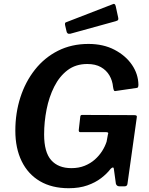

<svg xmlns="http://www.w3.org/2000/svg" viewBox="-20 -984 787 1014"><path d="M343 10Q254 10 191 -27Q128 -64 94.5 -132.5Q61 -201 61 -294Q61 -387 87.5 -469.5Q114 -552 164.5 -616Q215 -680 286.5 -716Q358 -752 447 -752Q526 -752 585 -721Q644 -690 677 -641.5Q710 -593 711 -537Q711 -521 704 -520L588 -503Q584 -502 581.5 -507Q579 -512 577 -525Q574 -558 558 -585.5Q542 -613 513 -629.5Q484 -646 441 -646Q380 -646 337 -613.5Q294 -581 266.5 -526.5Q239 -472 226 -406Q213 -340 213 -274Q213 -180 250.5 -138Q288 -96 357 -96Q396 -96 427 -108.5Q458 -121 481 -141.5Q504 -162 519.5 -186.5Q535 -211 543 -236L550 -274Q556 -286 541 -286H404Q395 -286 396 -298L404 -368Q405 -377 413 -377L688 -376Q698 -376 701 -373Q704 -370 702 -361L653 -12Q651 0 638 0H611Q596 0 592 -14L581 -94Q580 -100 575.5 -99.5Q571 -99 564 -92Q545 -67 514.5 -43.5Q484 -20 441.5 -5Q399 10 343 10ZM591 -952 604 -892Q606 -884 604 -879.5Q602 -875 591 -872L352 -806Q342 -804 337 -808Q332 -812 331 -820L324 -850Q321 -864 328 -866L576 -962Q581 -965 585 -962.5Q589 -960 591 -952Z"/></svg>

Font: Libre Franklin Thin SemiBold
Style: Italic
Weight: 600
Italic angle: -8°
Version: Version 3.000